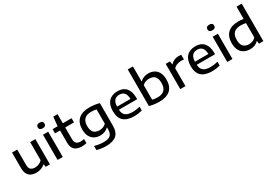

<svg xmlns="http://www.w3.org/2000/svg" viewBox="65 -2080 5127 3583"><g transform="rotate(-30 2629.0 -289.0)"><path d="M284.5 9Q222.5 9 175.2 -13Q128 -35 101.5 -83Q75 -131 75 -209V-544H187V-215Q187 -143 220 -114.8Q253 -86.5 307.5 -86.5Q349 -86.5 391.5 -102.8Q434 -119 465.5 -152.5V-544H577.5V0H485L477.5 -57.5H472Q393.5 9 284.5 9Z M742 0V-544H854V0ZM798 -649.5Q725 -649.5 725 -710Q725 -771.5 798 -771.5Q871 -771.5 871 -710Q871 -649.5 798 -649.5Z M1263 10Q1164 10 1110.5 -38.5Q1057 -87 1057 -187V-453.5H949V-544H1057L1076.5 -740H1169V-544H1357.5V-453.5H1169V-208Q1169 -138.5 1200 -110.2Q1231 -82 1291.5 -82Q1322 -82 1365 -91V-2Q1313.5 10 1263 10Z M1659 230Q1612.5 230 1561 223.5Q1509.5 217 1461.5 202.5V113.5Q1514.5 129 1562.8 136Q1611 143 1652.5 143Q1754 143 1799 105.2Q1844 67.5 1844 -21V-61.5H1838Q1806.5 -30.5 1762.2 -13Q1718 4.5 1663 4.5Q1597 4.5 1542.8 -23.8Q1488.5 -52 1456.5 -110.5Q1424.5 -169 1424.5 -260.5Q1424.5 -402.5 1504.8 -477.5Q1585 -552.5 1743 -552.5Q1797 -552.5 1852.5 -545Q1908 -537.5 1956 -523.5V-41Q1956 102.5 1882.8 166.2Q1809.5 230 1659 230ZM1697.5 -87.5Q1737 -87.5 1775.8 -101Q1814.5 -114.5 1844 -145V-452.5Q1822 -458 1794 -461.8Q1766 -465.5 1732.5 -465.5Q1635.5 -465.5 1586 -417.5Q1536.5 -369.5 1536.5 -270Q1536.5 -202.5 1557.2 -162.5Q1578 -122.5 1614.5 -105Q1651 -87.5 1697.5 -87.5Z M2394 10Q2243.5 10 2166.8 -58.2Q2090 -126.5 2090 -271Q2090 -407 2157.8 -479.8Q2225.5 -552.5 2348.5 -552.5Q2468.5 -552.5 2532 -479Q2595.5 -405.5 2595.5 -268V-239H2201.5Q2205.5 -151 2255 -112.5Q2304.5 -74 2409.5 -74Q2445.5 -74 2485 -79.8Q2524.5 -85.5 2564.5 -95.5V-12.5Q2518.5 -1 2476.5 4.5Q2434.5 10 2394 10ZM2347 -479Q2278 -479 2240.8 -437.2Q2203.5 -395.5 2201 -306H2490Q2488 -395 2451.8 -437Q2415.5 -479 2347 -479Z M2933.5 10Q2879.5 10 2825.5 3Q2771.5 -4 2720.5 -19V-808H2832.5V-486.5H2838.5Q2870 -517.5 2914.2 -535Q2958.5 -552.5 3013.5 -552.5Q3079.5 -552.5 3133.8 -524.5Q3188 -496.5 3220.2 -437.2Q3252.5 -378 3252.5 -284Q3252.5 -138.5 3172 -64.2Q3091.5 10 2933.5 10ZM2944.5 -77Q3042 -77 3091.2 -125.5Q3140.5 -174 3140.5 -275Q3140.5 -343.5 3119.8 -384.2Q3099 -425 3062.5 -442.8Q3026 -460.5 2979 -460.5Q2938.5 -460.5 2900.2 -447Q2862 -433.5 2832.5 -403V-91.5Q2854.5 -85.5 2882.8 -81.2Q2911 -77 2944.5 -77Z M3386 0V-544H3478.5L3487.5 -474.5H3494Q3524 -510.5 3570.5 -530.2Q3617 -550 3667.5 -550Q3696.5 -550 3722 -545.5V-444.5Q3708 -447.5 3692.5 -448.2Q3677 -449 3662 -449Q3622.5 -449 3575.8 -433.2Q3529 -417.5 3498 -382V0Z M4072 10Q3921.5 10 3844.8 -58.2Q3768 -126.5 3768 -271Q3768 -407 3835.8 -479.8Q3903.5 -552.5 4026.5 -552.5Q4146.5 -552.5 4210 -479Q4273.5 -405.5 4273.5 -268V-239H3879.5Q3883.5 -151 3933 -112.5Q3982.5 -74 4087.5 -74Q4123.5 -74 4163 -79.8Q4202.5 -85.5 4242.5 -95.5V-12.5Q4196.5 -1 4154.5 4.5Q4112.5 10 4072 10ZM4025 -479Q3956 -479 3918.8 -437.2Q3881.5 -395.5 3879 -306H4168Q4166 -395 4129.8 -437Q4093.5 -479 4025 -479Z M4398.5 0V-544H4510.5V0ZM4454.5 -649.5Q4381.5 -649.5 4381.5 -710Q4381.5 -771.5 4454.5 -771.5Q4527.5 -771.5 4527.5 -710Q4527.5 -649.5 4454.5 -649.5Z M4893.5 9Q4823 9 4766.8 -19Q4710.5 -47 4677.8 -106.5Q4645 -166 4645 -260.5Q4645 -404 4724.8 -478.5Q4804.5 -553 4952.5 -553Q4983 -553 5011.8 -550.2Q5040.5 -547.5 5064.5 -543.5V-808H5176.5V0H5082L5075.5 -61H5069Q5038 -28.5 4993 -9.8Q4948 9 4893.5 9ZM4920 -82.5Q4959.5 -82.5 4997.5 -97Q5035.5 -111.5 5064.5 -146V-453.5Q5042.5 -459 5014.8 -462.5Q4987 -466 4958 -466Q4856.5 -466 4806.8 -417.8Q4757 -369.5 4757 -269Q4757 -167.5 4801.5 -125Q4846 -82.5 4920 -82.5Z"/></g></svg>

Font: Encode Sans Expanded Expanded Medium
Style: Regular
Weight: 500
Width: 7
Designer: Multiple Designers
Foundry: Impallari Type
Version: Version 3.000; ttfautohint (v1.8.3) -l 8 -r 50 -G 200 -x 14 